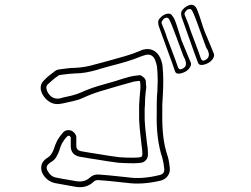

<svg xmlns="http://www.w3.org/2000/svg" viewBox="-20 -803 1040 795"><path d="M865 -582Q869 -573 862.5 -561.5Q856 -550 842 -542Q826 -534 814.5 -534Q803 -534 800 -543Q796 -553 786 -580.5Q776 -608 764.5 -641Q753 -674 743.5 -700Q734 -726 732 -732Q730 -740 730 -748.5Q730 -757 740 -767Q751 -778 764.5 -782Q778 -786 786 -778Q791 -774 794 -768Q797 -762 799 -756Q807 -735 813.5 -713.5Q820 -692 828 -671Q837 -649 846.5 -627Q856 -605 865 -582ZM842 -565Q845 -571 845 -576.5Q845 -582 843 -587Q842 -593 838.5 -598Q835 -603 833 -608Q830 -616 822.5 -636.5Q815 -657 806 -682.5Q797 -708 788.5 -729.5Q780 -751 775 -760Q774 -762 770 -764.5Q766 -767 761 -765Q755 -764 751.5 -759.5Q748 -755 746 -752Q742 -746 746 -738Q751 -725 756.5 -712Q762 -699 766 -685Q766 -684 772 -668.5Q778 -653 786 -631.5Q794 -610 801.5 -590Q809 -570 812 -560Q814 -558 816 -554.5Q818 -551 823 -552Q837 -556 842 -565ZM732 -635Q741 -613 750.5 -590.5Q760 -568 769 -546Q774 -537 767 -525Q760 -513 747 -506Q731 -498 719.5 -498Q708 -498 705 -507Q702 -517 692 -544.5Q682 -572 670 -605Q658 -638 648.5 -664Q639 -690 637 -696Q635 -704 635 -712.5Q635 -721 645 -731Q656 -742 669.5 -745.5Q683 -749 690 -742Q700 -730 704 -720Q712 -699 718.5 -677.5Q725 -656 732 -635ZM748 -529Q750 -535 750 -540.5Q750 -546 748 -551Q747 -556 744 -561.5Q741 -567 739 -572Q736 -580 728.5 -600.5Q721 -621 711.5 -646.5Q702 -672 693.5 -693.5Q685 -715 680 -724Q679 -726 675 -728.5Q671 -731 666 -729Q660 -728 656.5 -723.5Q653 -719 651 -716Q647 -710 651 -702Q656 -689 661.5 -675.5Q667 -662 671 -648Q671 -648 677 -632.5Q683 -617 691 -595.5Q699 -574 706.5 -554Q714 -534 717 -524Q719 -522 721 -518.5Q723 -515 728 -516Q734 -517 740.5 -521.5Q747 -526 748 -529ZM674 -157Q678 -144 680 -131.5Q682 -119 683 -108Q685 -89 674.5 -74.5Q664 -60 645 -55Q569 -37 504 -46Q485 -48 466 -50Q447 -52 428 -54Q419 -55 409.5 -55.5Q400 -56 391 -57Q376 -59 367 -50Q344 -28 311 -28Q306 -28 300.5 -28.5Q295 -29 290 -30L268 -34Q253 -37 237.5 -39.5Q222 -42 207 -45Q174 -53 157 -83Q149 -98 151 -114Q153 -130 165 -141Q170 -146 177 -150Q193 -159 203 -186Q207 -201 217 -221Q225 -236 239 -252Q252 -268 272 -263Q281 -261 288.5 -252Q296 -243 296 -235V-199Q296 -181 315 -177Q325 -175 335.5 -173.5Q346 -172 356 -170L382 -166Q405 -162 428 -158.5Q451 -155 474 -152Q488 -151 503 -150.5Q518 -150 533 -150Q544 -150 554 -151Q564 -152 567 -155Q570 -159 569.5 -169Q569 -179 568 -189L566 -203Q562 -237 558.5 -271.5Q555 -306 556 -341V-365Q557 -382 558 -399Q559 -416 561 -432Q562 -444 561 -457L560 -465Q560 -468 555 -468L547 -467Q540 -466 534 -465Q528 -464 523 -462Q509 -458 494.5 -454Q480 -450 466 -446Q431 -436 395 -425Q359 -414 324 -398Q305 -389 283.5 -384.5Q262 -380 241 -375L235 -374Q209 -368 188 -379.5Q167 -391 154 -416Q140 -448 161 -469Q170 -479 181.5 -488.5Q193 -498 208 -509Q214 -514 221.5 -515Q229 -516 236 -517Q249 -519 263 -520.5Q277 -522 291 -522Q311 -523 332 -526.5Q353 -530 376 -537Q390 -541 404.5 -544.5Q419 -548 432 -552Q464 -561 496 -570Q528 -579 559 -592Q562 -594 565 -595Q568 -596 571 -597Q595 -604 614.5 -594.5Q634 -585 644 -562Q647 -555 649.5 -547Q652 -539 653 -530Q656 -500 656 -469Q656 -454 655.5 -438Q655 -422 654 -405L652 -370V-337Q651 -282 656 -238.5Q661 -195 674 -157ZM640 -78Q663 -83 660 -105Q659 -116 657 -127.5Q655 -139 652 -150Q626 -227 629 -337V-371L630 -406Q632 -423 632 -438.5Q632 -454 633 -469Q633 -498 630 -528Q629 -534 627 -540.5Q625 -547 623 -553Q610 -585 578 -574Q576 -573 573 -572.5Q570 -572 568 -571Q537 -558 503.5 -548Q470 -538 438 -530Q425 -526 411 -522.5Q397 -519 383 -514Q358 -507 335.5 -503Q313 -499 291 -499Q278 -498 264.5 -497Q251 -496 239 -494Q235 -493 229.5 -492.5Q224 -492 222 -490Q207 -480 196.5 -470.5Q186 -461 177 -453Q171 -446 172 -438.5Q173 -431 175 -426Q193 -388 231 -396L236 -398Q256 -402 276 -407Q296 -412 315 -420Q350 -436 387 -447Q424 -458 460 -468Q474 -473 488 -477Q502 -481 516 -485Q523 -487 530 -488Q537 -489 544 -490L553 -491Q560 -493 565.5 -489.5Q571 -486 573 -484Q576 -482 579.5 -477.5Q583 -473 584 -467V-458Q585 -451 585.5 -444Q586 -437 584 -429Q582 -413 581 -397.5Q580 -382 580 -365Q579 -358 579 -352Q579 -346 579 -340Q578 -306 581.5 -272.5Q585 -239 589 -206L591 -193Q593 -174 592.5 -161Q592 -148 584 -140Q577 -131 563.5 -129Q550 -127 533 -127Q518 -127 502.5 -127.5Q487 -128 471 -129Q448 -132 424.5 -135.5Q401 -139 378 -143L352 -147Q342 -149 331.5 -150.5Q321 -152 310 -154Q273 -162 273 -198V-234Q270 -240 267 -240Q266 -241 264 -241Q261 -241 257 -237Q250 -230 245.5 -223Q241 -216 237 -210Q230 -196 225 -178Q221 -167 213 -153Q205 -139 188 -130Q185 -128 181 -124Q167 -112 178 -94Q190 -72 211 -68Q227 -65 242 -62Q257 -59 272 -57L294 -53Q330 -47 351 -67Q369 -83 393 -80Q403 -79 412 -78.5Q421 -78 430 -77Q450 -75 469 -73Q488 -71 507 -69Q568 -60 640 -78Z"/></svg>

Font: Shizuru
Style: Regular
Weight: 400
Version: Version 1.000